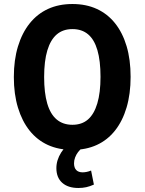

<svg xmlns="http://www.w3.org/2000/svg" viewBox="-20 -736 721 957"><path d="M341 11Q272 11 218.5 -13.5Q165 -38 127.5 -85Q90 -132 69.5 -199.5Q49 -267 49 -352Q49 -437 69.5 -504.5Q90 -572 128 -619.5Q166 -667 219.5 -691.5Q273 -716 341 -716Q409 -716 462.5 -691.5Q516 -667 553.5 -620Q591 -573 611 -506Q631 -439 631 -353Q631 -268 611 -200.5Q591 -133 553.5 -85.5Q516 -38 462.5 -13.5Q409 11 341 11ZM341 -114Q388 -114 418.5 -140.5Q449 -167 465 -220.5Q481 -274 481 -353Q481 -433 465.5 -486Q450 -539 419 -565Q388 -591 341 -591Q294 -591 263 -564.5Q232 -538 216 -485Q200 -432 200 -352Q200 -273 215.5 -220Q231 -167 262.5 -140.5Q294 -114 341 -114ZM371 201Q319 201 290 175Q261 149 261 102Q261 62 285 24Q309 -14 352 -41L392 0Q379 9 369.5 21.5Q360 34 354.5 48.5Q349 63 349 78Q349 100 360 111.5Q371 123 392 123Q400 123 411 121Q422 119 434 114L448 184Q428 193 410 197Q392 201 371 201Z"/></svg>

Font: Nunito Sans 10pt Condensed ExtraBold
Style: Regular
Weight: 800
Width: 3
Designer: Vernon Adams
Foundry: Vernon Adams
Version: Version 3.101;gftools[0.9.27]